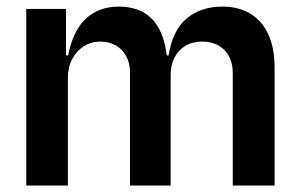

<svg xmlns="http://www.w3.org/2000/svg" viewBox="-20 -573 927 593"><path d="M61.1 0V-545.5H183.9V-402H190.3Q206.3 -480.5 246.4 -516.5Q286.6 -552.6 346.6 -552.6Q410.9 -552.6 448.2 -515.8Q485.4 -479 495 -402H500.7Q512.8 -479 556.3 -515.8Q599.8 -552.6 666.9 -552.6Q716.3 -552.6 752.3 -531.2Q788.4 -509.9 808.1 -468.2Q827.8 -426.5 828.1 -366.5V0H698.9V-346.6Q698.9 -378.9 686.4 -400.7Q674 -422.6 653.2 -433.4Q632.5 -444.2 605.8 -444.6Q574.9 -444.6 552.7 -431.5Q530.5 -418.3 518.6 -394.7Q506.7 -371.1 507.1 -340.2V0H381.4V-351.6Q381 -379.3 369.5 -400.2Q358 -421.2 337.2 -432.9Q316.4 -444.6 289.8 -444.6Q261.7 -444.6 238.8 -430Q215.9 -415.5 202.6 -389.9Q189.3 -364.3 189.6 -331.7V0Z"/></svg>

Font: Riot Sans
Style: Regular
Weight: 400
Designer: Rasmus Andersson
Foundry: rsms
Version: Version 3.005